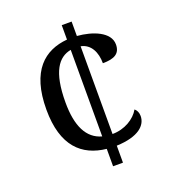

<svg xmlns="http://www.w3.org/2000/svg" viewBox="-131 -814 821 913"><g transform="rotate(-20 279.5 -357.0)"><path d="M285 -88V0H335V-86C448 -90 490 -134 490 -180C490 -198 483 -211 473 -219C450 -178 397 -145 335 -145V-589C385 -579 407 -532 407 -477C466 -477 496 -494 496 -540C496 -603 412 -635 335 -641V-714H285V-641C170 -631 79 -559 79 -361C79 -176 164 -101 285 -88ZM285 -589V-151C211 -171 176 -243 176 -362C176 -519 221 -577 285 -589Z"/></g></svg>

Font: Noto Serif
Style: Regular
Weight: 400
Designer: Monotype Design Team
Foundry: Monotype Imaging Inc.
Version: Version 2.015